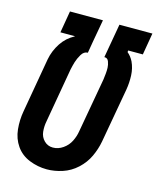

<svg xmlns="http://www.w3.org/2000/svg" viewBox="-112 -813 739 900"><g transform="rotate(15 257.5 -363.5)"><path d="M201 8Q157 8 116 -8.5Q75 -25 51 -59.5Q27 -94 22.5 -138.5Q18 -183 26 -227L72 -491Q80 -534 105 -572Q129 -608 167 -628V-629H97L115 -735H275L256 -629L246 -570Q227 -570 215 -549.5Q203 -529 197.5 -510.5Q192 -492 188 -473L142 -209Q137 -184 139.5 -158.5Q142 -133 159.5 -115.5Q177 -98 202 -98Q228 -98 251 -114Q274 -130 286 -154Q298 -178 302 -203L349 -467Q351 -482 352.5 -497Q354 -512 353.5 -526Q353 -540 347.5 -555Q342 -570 328 -570H326L355 -735H515L497 -629H426L425 -621Q443 -606 454 -584Q468 -554 469.5 -519Q471 -484 465 -449L418 -185Q411 -147 394 -110.5Q377 -74 346 -45.5Q315 -17 276.5 -4.5Q238 8 201 8Z"/></g></svg>

Font: Iosevka SS08
Style: Bold Italic
Weight: 700
Italic angle: -10°
Monospace: yes
Designer: Belleve Invis
Foundry: Belleve Invis
Version: 2.1.0; ttfautohint (v1.8.2)